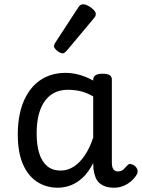

<svg xmlns="http://www.w3.org/2000/svg" viewBox="-20 -859 664 896"><path d="M250 17Q195 17 152.5 -11Q110 -39 86.5 -94Q63 -149 63 -232Q63 -284 72.5 -328.5Q82 -373 101 -408.5Q120 -444 147 -468.5Q174 -493 209 -506Q244 -519 287 -519Q319 -519 352 -509.5Q385 -500 415 -483V-487Q415 -501 426 -508Q437 -515 459 -515Q481 -515 491.5 -508.5Q502 -502 502 -488V-99Q502 -85 505.5 -76Q509 -67 515.5 -63Q522 -59 530 -59Q540 -59 546.5 -62Q553 -65 559.5 -71.5Q566 -78 575 -88Q581 -95 590 -93.5Q599 -92 609 -85Q619 -76 621.5 -65.5Q624 -55 619 -46Q608 -27 591.5 -13Q575 1 555 9Q535 17 513 17Q490 17 473 11.5Q456 6 443.5 -5.5Q431 -17 425 -33.5Q419 -50 416 -71Q416 -76 415.5 -83Q415 -90 415 -98Q393 -55 366 -30Q339 -5 309.5 6Q280 17 250 17ZM151 -235Q151 -183 163 -144Q175 -105 200 -84Q225 -63 263 -63Q294 -63 322 -80Q350 -97 374 -131.5Q398 -166 415 -217V-409Q384 -427 355.5 -433.5Q327 -440 297 -440Q270 -440 247.5 -432Q225 -424 207 -407.5Q189 -391 176.5 -366.5Q164 -342 157.5 -309.5Q151 -277 151 -235ZM273 -610Q262 -610 247 -622Q232 -634 232 -644Q232 -647 233 -650Q234 -653 238 -660L345 -824Q350 -832 355.5 -835.5Q361 -839 369 -839Q379 -839 392.5 -831.5Q406 -824 416.5 -813.5Q427 -803 427 -794Q427 -787 424.5 -782.5Q422 -778 415 -770L292 -623Q280 -610 273 -610Z"/></svg>

Font: Playwrite HR Lijeva
Style: Regular
Weight: 400
Designer: Veronika Burian, José Scaglione
Foundry: TypeTogether
Version: Version 1.002